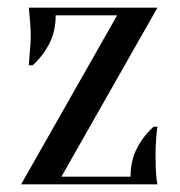

<svg xmlns="http://www.w3.org/2000/svg" viewBox="-20 -480 470 500"><path d="M320 -20Q320 -62 337 -94.5Q354 -127 380 -150H390Q388 -137 387 -124Q386 -113 385.5 -99.5Q385 -86 385 -75Q385 -58 385.5 -44.5Q386 -31 387 -21Q388 -10 390 0H35L285 -440H125Q125 -398 108 -365.5Q91 -333 65 -310H55Q56 -323 57 -336Q58 -347 59 -360.5Q60 -374 60 -385Q60 -402 59 -415.5Q58 -429 57 -439Q56 -450 55 -460H390L140 -20Z"/></svg>

Font: Oranienbaum
Style: Regular
Weight: 400
Designer: Oleg Pospelov and Jovanny Lemonad
Foundry: Oleg Pospelov and jovanny Lemonad
Version: Version 1.001; ttfautohint (v0.91) -l 8 -r 50 -G 200 -x 0 -w